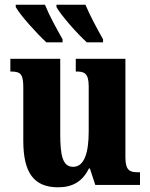

<svg xmlns="http://www.w3.org/2000/svg" viewBox="-20 -786 639 816"><path d="M349 -606H418V-619C393 -663 362 -721 343 -766H220V-756C239 -721 309 -642 349 -606ZM177 -606H246V-619C221 -663 189 -721 171 -766H47V-756C66 -721 138 -642 177 -606ZM227 10C288 10 330 -14 358 -70H362L385 0H575V-54H566C534 -54 513 -59 513 -117V-536H302V-482H305C337 -482 357 -476 357 -419V-228C357 -136 338 -77 291 -77C246 -77 236 -125 236 -218V-536H24V-482H27C71 -482 79 -468 79 -411V-188C79 -53 123 10 227 10Z"/></svg>

Font: Noto Serif Condensed ExtraBold
Style: Regular
Weight: 800
Width: 3
Designer: Monotype Design Team
Foundry: Monotype Imaging Inc.
Version: Version 2.013